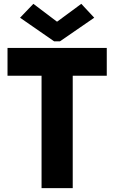

<svg xmlns="http://www.w3.org/2000/svg" viewBox="-20 -966 587 986"><path d="M193.4 -577.1H18.6V-719.7H528.3V-577.1H353.5V0H193.4ZM271.5 -855.5H274.4L397.5 -946.3L463.9 -875L288.1 -753.9H257.8L83 -875L151.4 -946.3Z"/></svg>

Font: Reddit Sans Chocolate ExtraBold
Style: Regular
Weight: 800
Designer: Stephen Hutchings
Foundry: Reddit
Version: Version 1.011